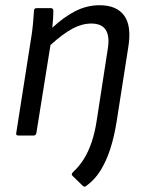

<svg xmlns="http://www.w3.org/2000/svg" viewBox="-20 -518 557 734"><path d="M308 194Q302 198 296 192L258 155Q254 152 254.5 148Q255 144 259 140Q283 118 300.5 90Q318 62 330.5 25Q343 -12 350 -59L392 -331Q408 -428 329 -428Q294 -428 258 -409Q222 -390 173 -346L119 -9Q117 0 109 0H50Q40 0 42 -9L98 -366Q103 -394 106 -426Q109 -458 110 -477Q110 -487 121 -487H174Q183 -487 184 -478Q184 -467 183 -449Q182 -431 180 -412Q224 -453 268 -475.5Q312 -498 361 -498Q426 -498 455 -458Q484 -418 470 -335L426 -54Q417 3 402 50Q387 97 364.5 133.5Q342 170 308 194Z"/></svg>

Font: Sofia Sans Semi Condensed
Style: Italic
Weight: 400
Italic angle: -9°
Designer: Botio Nikoltchev, Ani Petrova
Foundry: lettersoup
Version: Version 4.101